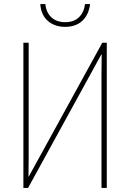

<svg xmlns="http://www.w3.org/2000/svg" viewBox="-20 -924 640 944"><path d="M95 -714H121V-141Q121 -93 120 -57H122L483 -714H505V0H479V-561Q479 -621 480 -656H478L118 0H95ZM178 -904H203Q207 -863 232.5 -839Q258 -815 301 -815Q343 -815 368 -839Q393 -863 398 -904H423Q416 -850 384 -821Q352 -792 300 -792Q249 -792 215.5 -821Q182 -850 178 -904Z"/></svg>

Font: Noto Sans Mono UI Thin
Style: Regular
Weight: 250
Monospace: yes
Designer: Monotype Design team
Foundry: Monotype Imaging Inc.
Version: Version 1.000